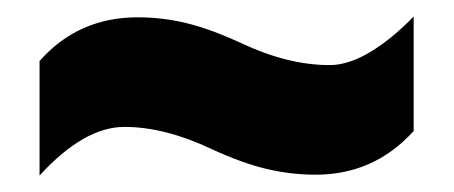

<svg xmlns="http://www.w3.org/2000/svg" viewBox="-20 -469 551 233"><path d="M131 -315Q82 -315 28 -256V-395Q75 -448 147 -448Q177 -448 206 -441Q235 -434 272 -417Q329 -390 380 -390Q403 -390 429.5 -406Q456 -422 482 -449V-310Q434 -257 363 -257Q333 -257 303.5 -264Q274 -271 237 -288Q180 -315 131 -315Z"/></svg>

Font: Noto Sans Display Black Narrow
Style: Regular
Weight: 900
Width: 4
Designer: Monotype Design team
Foundry: Monotype Imaging Inc.
Version: Version 1.000